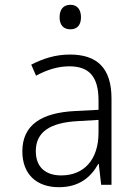

<svg xmlns="http://www.w3.org/2000/svg" viewBox="-20 -769 570 799"><path d="M273 -647C303 -647 317 -667 317 -697C317 -729 302 -749 273 -749C243 -749 228 -729 228 -697C228 -666 243 -647 273 -647ZM225 10C309 10 358 -31 389 -87H391L401 0H444V-359C444 -486 384 -542 271 -542C210 -542 159 -525 110 -500L130 -454C176 -479 222 -493 268 -493C346 -493 390 -456 390 -351V-312L293 -307C152 -300 73 -249 73 -139C73 -45 131 10 225 10ZM235 -39C171 -39 129 -72 129 -140C129 -221 190 -259 304 -265L390 -270V-217C390 -104 329 -39 235 -39Z"/></svg>

Font: Noto Sans Mono Condensed Light
Style: Regular
Weight: 300
Width: 3
Designer: Monotype Design Team
Foundry: Monotype Imaging Inc.
Version: Version 2.014